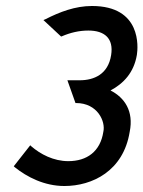

<svg xmlns="http://www.w3.org/2000/svg" viewBox="-20 -610 479 641"><path d="M26 -55 29 -52C70 -19 128 11 195 11C288 11 392 -39 413 -170C427 -239 396 -284 349 -308C392 -331 427 -367 437 -427C441 -452 453 -590 287 -590C231 -590 179 -570 132 -546L125 -543L184 -488L187 -489C215 -501 244 -508 275 -508C329 -508 360 -482 351 -426C341 -362 294 -342 246 -342H205L232 -266H234C306 -266 333 -204 325 -170C315 -104 270 -72 208 -72C159 -72 115 -95 84 -122L81 -125Z"/></svg>

Font: Charger Sport
Style: SeBdNrwObl
Weight: 600
Designer: Jasper
Foundry: Cannot Into Space Fonts
Version: Version 1.1